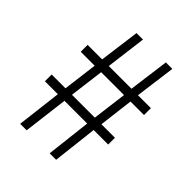

<svg xmlns="http://www.w3.org/2000/svg" viewBox="-204 -832 944 944"><g transform="rotate(45 267.5 -360.0)"><path d="M101 0H146L175 -234H333L306 0H351L378 -234H479V-281H385L407 -461H501V-509H411L439 -720H394L366 -509H208L235 -720H190L162 -509H61V-461H158C151 -401 142 -341 135 -281H39V-234H129ZM180 -281C187 -341 196 -401 203 -461H362C355 -401 346 -341 339 -281Z"/></g></svg>

Font: Spoqa Han Sans Neo Light
Style: Regular
Weight: 300
Designer: [Spoqa Han Sans Neo] Dong-huui Kim  Younghwa Kang  Yujin Lee  [Noto Sans] Ryoko NISHIZUKA  (kana & ideographs); Paul D. 
Foundry: Spoqa (http://www.spoqa-han-sans.com)
Version: Version 1.000